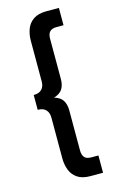

<svg xmlns="http://www.w3.org/2000/svg" viewBox="-134 -744 629 1008"><g transform="rotate(-15 180.0 -240.0)"><path d="M49 -280.5Q78.5 -280.5 93.2 -295.8Q108 -311 108 -338.5V-560Q108 -593.5 119 -622.8Q130 -652 156.2 -670Q182.5 -688 226.5 -688H295V-594H257Q232.5 -594 220.5 -582Q208.5 -570 208.5 -544V-325.5Q208.5 -291.5 194.8 -270.2Q181 -249 148.5 -239.5Q182 -230 195.2 -208.2Q208.5 -186.5 208.5 -154.5V64Q208.5 87 219 100.5Q229.5 114 257 114H295V208H226.5Q182.5 208 156.2 190Q130 172 119 142.8Q108 113.5 108 80V-141.5Q108 -169 93.2 -184.5Q78.5 -200 49 -200Z"/></g></svg>

Font: League Spartan Thin SemiBold
Style: Regular
Weight: 600
Version: Version 2.002